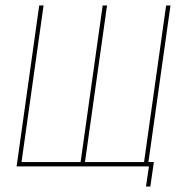

<svg xmlns="http://www.w3.org/2000/svg" viewBox="-20 -611 674 705"><path d="M41 0 124 -591H140L59 -16H276L357 -591H373L292 -16H509L590 -591H606L525 -16H545L532 74H516L527 0Z"/></svg>

Font: Alumni Sans Pinstripe
Style: Italic
Weight: 400
Italic angle: -8°
Designer: Robert E. Leuschke
Foundry: Robert E. Leuschke
Version: Version 1.010; ttfautohint (v1.8.4.7-5d5b)